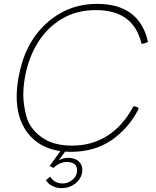

<svg xmlns="http://www.w3.org/2000/svg" viewBox="-20 -768 801 989"><path d="M299 201Q244 201 216 160L239 142Q260 177 303 177Q329 177 351 160Q377 140 377 108Q377 69 326 66Q289 66 255 97L236 87L308 -14L327 -2L282 58Q305 45 332 45Q368 45 388 66Q404 82 404 106Q404 149 367 178Q337 201 299 201ZM346 14Q194 14 119 -88Q66 -160 66 -270Q66 -315 75 -367Q106 -544 217 -646Q328 -748 480 -748Q695 -748 741 -558L742 -555Q741 -551 735 -548Q717 -542 715 -542Q711 -542 708 -546Q667 -716 474 -716Q374 -716 298 -670.5Q222 -625 173.5 -546Q125 -467 108 -367Q100 -321 100 -279Q100 -231 115.5 -170Q131 -109 191 -63.5Q251 -18 351 -18Q455 -18 534.5 -69.5Q614 -121 664 -215Q667 -221 672 -221L690 -215Q693 -213 693 -209V-205Q642 -106 554.5 -46Q467 14 346 14Z"/></svg>

Font: YamahaIndonesia935. App Thin
Style: Italic
Weight: 100
Italic angle: -10°
Designer: Dalton Maag Ltd
Foundry: Dalton Maag Ltd
Version: Version 1.002; January 01, 2024; Regular/Italic